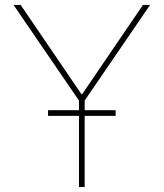

<svg xmlns="http://www.w3.org/2000/svg" viewBox="-20 -747 654 767"><path d="M34.1 -727.3H62.5L305.4 -370.7H308.2L551.1 -727.3H579.5L318.2 -345.2V0H295.5V-345.2ZM171.9 -284.1V-306.8H441.8V-284.1Z"/></svg>

Font: Inter UI Thin
Style: Regular
Weight: 100
Designer: Rasmus Andersson
Foundry: rsms
Version: 3.2;8d6f07862